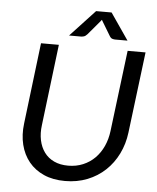

<svg xmlns="http://www.w3.org/2000/svg" viewBox="-56 -866 755 922"><g transform="rotate(5 321.0 -405.0)"><path d="M65.4 0ZM300.3 -67.4Q339.4 -67.4 371.8 -81.1Q404.3 -94.7 428.7 -119.1Q453.1 -143.6 468.5 -177.2Q483.9 -210.9 488.8 -251L537.1 -641.6H623.5L575.2 -251Q568.4 -195.8 545.2 -148.4Q522 -101.1 485.1 -66.4Q448.2 -31.7 399.2 -12.2Q350.1 7.3 291.5 7.3Q233.4 7.3 189.5 -12.2Q145.5 -31.7 117.2 -66.4Q88.9 -101.1 77.1 -148.4Q65.4 -195.8 72.3 -251L119.6 -641.6H205.6L158.2 -251.5Q152.8 -211.4 159.9 -177.7Q167 -144 185.1 -119.4Q203.1 -94.7 232.2 -81.1Q261.2 -67.4 300.3 -67.4ZM532.2 -690.4H472.2Q466.8 -690.4 459.2 -692.6Q451.7 -694.8 445.8 -704.6L405.8 -771L400.9 -779.3L394.5 -771L338.4 -704.6Q329.6 -694.8 321.8 -692.6Q314 -690.4 308.6 -690.4H250.5L369.6 -818.4H444.3Z"/></g></svg>

Font: Carlito
Style: Italic
Weight: 400
Italic angle: -7°
Designer: Lukasz Dziedzic
Foundry: tyPoland Lukasz Dziedzic
Version: Version 1.104